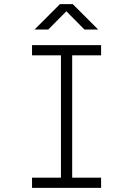

<svg xmlns="http://www.w3.org/2000/svg" viewBox="-20 -903 640 923"><path d="M134 0V-49H273V-637H134V-686H466V-637H327V-49H466V0ZM146 -761 268 -883H330L452 -761H386L288 -860H310L212 -761Z"/></svg>

Font: Chivo Mono Thin
Style: Regular
Weight: 250
Designer: Hector Gatti
Foundry: Omnibus-Type
Version: Version 1.008